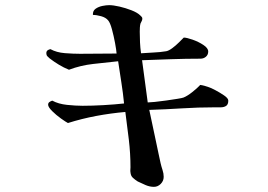

<svg xmlns="http://www.w3.org/2000/svg" viewBox="-20 -725 1040 746"><path d="M867 -334Q867 -319 858.5 -313.5Q850 -308 837.5 -308Q825 -308 814 -308Q750 -308 687 -304Q624 -300 560 -298L588 -166Q592 -147 596 -128Q600 -109 604 -91Q607 -78 611.5 -64.5Q616 -51 616 -38Q616 -22 604.5 -10.5Q593 1 578 1Q562 1 545.5 -6Q529 -13 515 -20Q504 -27 496 -34.5Q488 -42 487 -55Q486 -60 486.5 -65.5Q487 -71 487 -75Q487 -128 480.5 -183Q474 -238 467 -290Q410 -285 354 -274.5Q298 -264 244 -247Q236 -251 217 -264.5Q198 -278 182.5 -293.5Q167 -309 167 -318Q167 -325 172 -328.5Q177 -332 183 -334Q207 -321 240.5 -317.5Q274 -314 301 -314Q338 -314 382 -316.5Q426 -319 462 -323Q458 -364 451.5 -405Q445 -446 439 -487Q391 -482 342 -476.5Q293 -471 248 -454Q228 -462 209 -473.5Q190 -485 173 -498Q168 -502 164 -506.5Q160 -511 160 -518Q160 -526 165 -529.5Q170 -533 176 -534Q200 -521 232 -518.5Q264 -516 291 -516Q326 -516 362 -516.5Q398 -517 433 -517Q432 -531 427 -558Q422 -585 415 -611Q408 -637 400 -646Q391 -657 373 -662Q355 -667 341 -667Q340 -683 351.5 -691Q363 -699 378 -702Q393 -705 404 -705Q420 -705 444 -699.5Q468 -694 491 -685Q514 -676 525 -665Q527 -663 530 -660Q533 -657 533 -653Q533 -647 530.5 -643Q528 -639 526 -634Q524 -627 523.5 -618.5Q523 -610 523 -602Q523 -581 524 -560Q525 -539 528 -518Q552 -520 577 -521Q602 -522 626 -526Q636 -528 649.5 -538Q663 -548 675 -560Q687 -572 694 -579Q705 -579 728 -571Q751 -563 770 -550.5Q789 -538 789 -525Q789 -512 780 -504.5Q771 -497 759 -497Q702 -497 645 -495Q588 -493 532 -491Q537 -450 543 -409Q549 -368 554 -327Q561 -327 581.5 -329Q602 -331 626 -334.5Q650 -338 669 -341Q688 -344 693 -346Q708 -352 727.5 -367.5Q747 -383 758 -395Q766 -394 775 -391.5Q784 -389 792 -386Q799 -384 817 -374.5Q835 -365 851 -354Q867 -343 867 -334Z"/></svg>

Font: Kaisei HarunoUmi Medium
Style: Regular
Weight: 500
Designer: Font-Kai, 金井和夫
Foundry: KAZUO KANAI
Version: Version 5.003